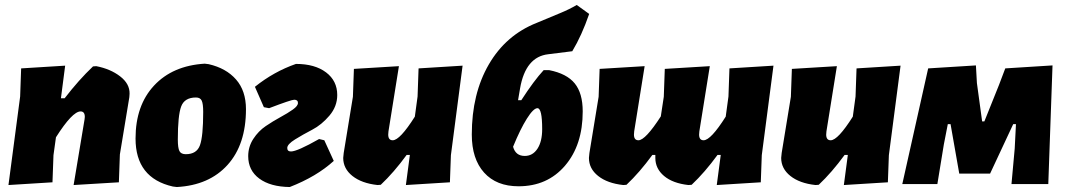

<svg xmlns="http://www.w3.org/2000/svg" viewBox="-20 -740 4289 772"><path d="M14 4 61 -352 65 -465 242 -476 225 -345H240Q297 -419 354 -473L367 -474Q424 -463 463 -433Q502 -403 501 -363L500 -349L462 -119L458 -7L276 4L320 -260L321 -270Q321 -292 304 -292Q271 -292 205 -188L195 -116L191 -7Z M803 -484 819 -482Q889 -466 929 -420.5Q969 -375 969 -301Q969 -159 895 -77Q821 5 691 12L675 10Q525 -24 525 -183Q525 -316 599.5 -396Q674 -476 803 -484ZM768 -348Q722 -348 708.5 -312Q695 -276 695 -179Q695 -145 701.5 -132.5Q708 -120 727 -120Q771 -120 784 -156Q797 -192 797 -290Q797 -323 791 -335.5Q785 -348 768 -348Z M1145 12Q1067 11 1022.5 -22Q978 -55 978 -112Q978 -150 998.5 -181.5Q1019 -213 1048.5 -233Q1078 -253 1107.5 -269Q1137 -285 1157.5 -299.5Q1178 -314 1178 -326Q1178 -339 1163 -339Q1151 -339 1062 -305L1041 -309L1005 -391Q1081 -452 1170 -483Q1246 -483 1291 -449Q1336 -415 1336 -358Q1336 -312 1304.5 -275Q1273 -238 1235.5 -218.5Q1198 -199 1166.5 -179.5Q1135 -160 1135 -145Q1135 -131 1150 -131Q1175 -131 1263 -181L1284 -176L1322 -93Q1253 -30 1145 12Z M1584 -474 1542 -212 1541 -199Q1541 -176 1559 -176Q1588 -176 1648 -271L1659 -352L1663 -465L1840 -476L1793 -116L1789 -7L1612 4L1628 -117H1615Q1564 -47 1511 3L1498 4Q1434 -3 1397 -32.5Q1360 -62 1360 -105L1362 -125L1399 -351L1403 -463Z M2065 9Q1976 9 1926.5 -46Q1877 -101 1877 -199Q1877 -363 1945.5 -481Q2014 -599 2138 -648L2234 -688Q2268 -702 2299 -720L2349 -684Q2319 -597 2281 -534L2185 -522Q2093 -512 2071 -384L2063 -337H2076Q2127 -416 2166 -458H2188Q2259 -444 2291 -404.5Q2323 -365 2323 -292Q2323 -157 2252 -74Q2181 9 2065 9ZM2141 -305Q2125 -305 2098.5 -263Q2072 -221 2043 -150Q2053 -113 2090 -113Q2122 -113 2141 -142Q2160 -171 2160 -221Q2160 -305 2141 -305Z M2572 -474 2530 -212 2529 -199Q2529 -176 2547 -176Q2575 -176 2637 -272L2649 -351L2653 -463L2834 -474L2792 -212L2791 -199Q2791 -176 2809 -176Q2838 -176 2898 -271L2909 -352L2913 -465L3090 -476L3043 -116L3039 -7L2862 4L2878 -117H2865Q2814 -47 2761 3L2748 4Q2685 -3 2650 -32.5Q2615 -62 2615 -105V-117H2603Q2552 -47 2499 3L2486 4Q2422 -3 2385 -32.5Q2348 -62 2348 -105L2350 -125L2387 -351L2391 -463Z M3345 -474 3303 -212 3302 -199Q3302 -176 3320 -176Q3349 -176 3409 -271L3420 -352L3424 -465L3601 -476L3554 -116L3550 -7L3373 4L3389 -117H3376Q3325 -47 3272 3L3259 4Q3195 -3 3158 -32.5Q3121 -62 3121 -105L3123 -125L3160 -351L3164 -463Z M3608 0 3712 -465 3904 -477 3908 -406 3929 -252H3938L3997 -399L4022 -465L4212 -477L4195 0H4047L4060 -143L4065 -241H4054L3961 -42H3837L3802 -241H3791L3775 -159L3749 0Z"/></svg>

Font: Alegreya Sans SC Black
Style: Italic
Weight: 900
Italic angle: -7°
Designer: Juan Pablo del Peral
Foundry: Huerta Tipografica
Version: Version 2.007